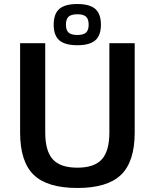

<svg xmlns="http://www.w3.org/2000/svg" viewBox="-20 -915 770 955"><path d="M80 -256V-700H205V-256Q205 -164 242.5 -122.5Q280 -81 365 -81Q449 -81 486.5 -122.5Q524 -164 524 -256V-700H650V-256Q650 -111 582 -45.5Q514 20 365 20Q215 20 147.5 -45.5Q80 -111 80 -256ZM365 -895Q426 -895 454 -870.5Q482 -846 482 -792Q482 -739 454 -714.5Q426 -690 365 -690Q303 -690 275 -714.5Q247 -739 247 -792Q247 -846 275 -870.5Q303 -895 365 -895ZM365 -741Q395 -741 408 -753Q421 -765 421 -792Q421 -820 408 -832Q395 -844 365 -844Q334 -844 321 -832Q308 -820 308 -792Q308 -765 321 -753Q334 -741 365 -741Z"/></svg>

Font: Fivo Sans Med
Style: Regular
Weight: 450
Designer: Alexander Slobzheninov
Foundry: Alexander Slobzheninov
Version: 1.0